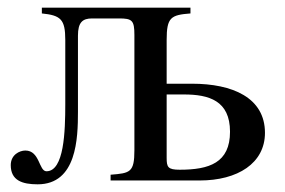

<svg xmlns="http://www.w3.org/2000/svg" viewBox="-20 -470 742 500"><path d="M414 -224H459C524 -224 579 -208 579 -127C579 -46 525 -28 448 -28C417 -28 414 -35 414 -59ZM414 -252V-366C414 -425 425 -431 476 -435V-450H89V-435C138 -430 150 -420 150 -366V-199C150 -128 147 -24 101 -24C81 -24 84 -78 46 -78C31 -78 8 -67 8 -40C8 0 38 10 78 10C180 10 183 -110 183 -179V-377C183 -412 195 -422 220 -422H290C324 -422 330 -417 330 -379V-79C330 -21 319 -19 268 -15V0H500C599 0 670 -45 670 -124C670 -216 585 -252 480 -252Z"/></svg>

Font: XITS Math
Style: Regular
Weight: 400
Designer: MicroPress Inc., with final additions and corrections provided by Coen Hoffman, Elsevier (retired)
Version: Version 1.302